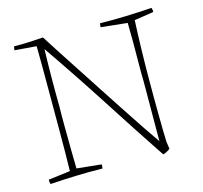

<svg xmlns="http://www.w3.org/2000/svg" viewBox="-97 -755 924 872"><g transform="rotate(-15 365.0 -319.0)"><path d="M566 9Q476 -126 376 -281.5Q276 -437 169 -592Q167 -530 166.5 -459.5Q166 -389 167 -323Q166 -279 166.5 -223.5Q167 -168 167.5 -115.5Q168 -63 169 -31L285 -19Q285 -11 283 0Q218 -1 158.5 1Q99 3 37 7Q34 -3 34 -14L137 -27Q138 -68 138.5 -119Q139 -170 139 -223Q139 -276 139 -323Q139 -363 139 -416.5Q139 -470 139 -522.5Q139 -575 138 -614L36 -622Q36 -627 37 -631.5Q38 -636 39 -640Q71 -639 109.5 -641Q148 -643 176 -645Q192 -619 221 -574.5Q250 -530 286.5 -474Q323 -418 362.5 -357.5Q402 -297 440 -239Q478 -181 510.5 -132.5Q543 -84 565 -53Q565 -128 565.5 -201Q566 -274 566 -330Q565 -369 565.5 -418Q566 -467 566 -516.5Q566 -566 565 -609L441 -622Q441 -631 443 -640Q507 -639 566 -641Q625 -643 687 -647Q690 -639 690 -627L599 -613Q596 -555 594 -476Q592 -397 592 -320Q592 -288 592 -249Q592 -210 592.5 -170Q593 -130 593.5 -96.5Q594 -63 595 -43L600 -8Q593 -2 582.5 3.5Q572 9 566 9Z"/></g></svg>

Font: Labrada ExtraLight
Style: Regular
Weight: 200
Designer: Mercedes Jáuregui
Foundry: Omnibus-Type Team
Version: Version 1.000; ttfautohint (v1.8.4.7-5d5b)